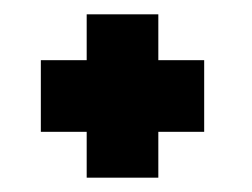

<svg xmlns="http://www.w3.org/2000/svg" viewBox="-20 -488 352 268"><path d="M101 -404V-468H201V-404H265V-304H201V-240H101V-304H37V-404Z"/></svg>

Font: Transit CAT
Style: Regular
Weight: 400
Designer: Peter Wiegel
Foundry: Peter Wiegel
Version: 1.000